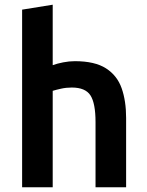

<svg xmlns="http://www.w3.org/2000/svg" viewBox="-20 -796 625 816"><path d="M74 0V-755L204 -776V-519Q223 -526 248.5 -531Q274 -536 298 -536Q383 -536 430.5 -505.5Q478 -475 497 -421Q516 -367 516 -295V0H386V-277Q386 -357 364.5 -390.5Q343 -424 285 -424Q261 -424 239 -419Q217 -414 204 -410V0Z"/></svg>

Font: Ubuntu Sans
Style: Bold
Weight: 700
Designer: Dalton Maag Ltd
Foundry: Dalton Maag Ltd
Version: Version 1.006; ttfautohint (v1.8.4.7-5d5b)